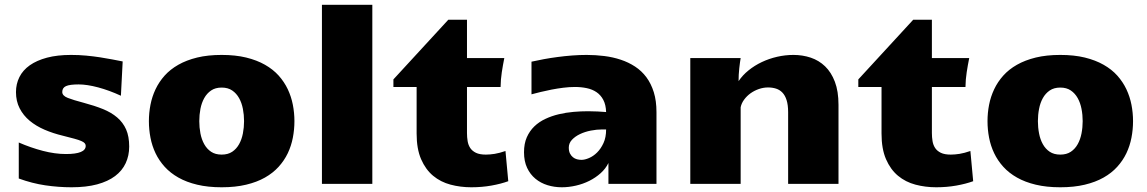

<svg xmlns="http://www.w3.org/2000/svg" viewBox="-20 -770 4804 804"><path d="M486.3 -369.1Q437.5 -391.6 390.9 -404.1Q344.2 -416.5 309.1 -416.5Q272 -416.5 256.3 -409.4Q240.7 -402.3 240.7 -384.8Q240.7 -369.1 263.7 -360.1Q286.6 -351.1 331.1 -339.4Q375.5 -327.6 410.6 -313.5Q445.8 -299.3 470.5 -278.3Q495.1 -257.3 508.1 -228Q521 -198.7 521 -156.2Q521 -118.2 506.3 -86.7Q491.7 -55.2 461.9 -32.7Q432.1 -10.3 386.7 2Q341.3 14.2 279.8 14.2Q225.1 14.2 169.9 6.1Q114.7 -2 58.6 -22.5V-173.3Q108.9 -151.4 159.7 -138.2Q210.4 -125 256.3 -125Q338.9 -125 338.9 -159.2Q338.9 -165 335 -169.9Q331.1 -174.8 320.6 -179.4Q310.1 -184.1 291.3 -189.2Q272.5 -194.3 243.2 -201.7Q202.6 -211.4 166.7 -226.8Q130.9 -242.2 104.2 -264.4Q77.6 -286.6 62.3 -316.4Q46.9 -346.2 46.9 -384.3Q46.9 -418.5 61.3 -447.3Q75.7 -476.1 104.7 -496.6Q133.8 -517.1 177 -528.6Q220.2 -540 277.3 -540Q310.5 -540 341.1 -537.1Q371.6 -534.2 398.9 -530Q426.3 -525.9 450 -521.2Q473.6 -516.6 493.7 -512.7Z M908.2 14.2Q850.6 14.2 805.7 3.4Q760.7 -7.3 727.1 -26.4Q693.4 -45.4 669.7 -71.5Q646 -97.7 631.3 -128.4Q616.7 -159.2 610.1 -193.4Q603.5 -227.5 603.5 -262.7Q603.5 -297.4 610.1 -331.3Q616.7 -365.2 631.3 -396.2Q646 -427.2 669.4 -453.4Q692.9 -479.5 726.8 -498.8Q760.7 -518.1 805.7 -529.1Q850.6 -540 908.2 -540Q965.8 -540 1010.7 -529.1Q1055.7 -518.1 1089.6 -498.8Q1123.5 -479.5 1147 -453.4Q1170.4 -427.2 1185.1 -396.2Q1199.7 -365.2 1206.3 -331.3Q1212.9 -297.4 1212.9 -262.7Q1212.9 -227.5 1206.3 -193.4Q1199.7 -159.2 1185.1 -128.4Q1170.4 -97.7 1146.7 -71.5Q1123 -45.4 1089.4 -26.4Q1055.7 -7.3 1010.7 3.4Q965.8 14.2 908.2 14.2ZM814.5 -262.7Q814.5 -236.3 819.3 -211.2Q824.2 -186 835.2 -166.3Q846.2 -146.5 864 -134.5Q881.8 -122.6 908.2 -122.6Q934.6 -122.6 952.4 -134.5Q970.2 -146.5 981.2 -166.3Q992.2 -186 997.1 -211.2Q1002 -236.3 1002 -262.7Q1002 -289.1 997.1 -314.2Q992.2 -339.4 981.2 -359.1Q970.2 -378.9 952.4 -391.1Q934.6 -403.3 908.2 -403.3Q881.8 -403.3 864 -391.1Q846.2 -378.9 835.2 -359.1Q824.2 -339.4 819.3 -314.2Q814.5 -289.1 814.5 -262.7Z M1328.1 -750H1539.1V0H1328.1Z M1953.6 14.2Q1908.2 14.2 1866.7 3.2Q1825.2 -7.8 1793.7 -33.9Q1762.2 -60.1 1743.4 -103.3Q1724.6 -146.5 1724.6 -210.9V-405.8H1627.4V-437.5L1857.4 -687.5H1935.5V-526.9H2091.8Q2085.9 -497.6 2081.3 -467.8Q2076.7 -438 2076.2 -405.8H1935.5V-212.9Q1935.5 -195.3 1938.2 -179Q1940.9 -162.6 1949.2 -150.1Q1957.5 -137.7 1973.1 -130.1Q1988.8 -122.6 2014.6 -122.6Q2031.2 -122.6 2051.3 -125.7Q2071.3 -128.9 2096.7 -137.7L2108.4 -11.2Q2077.6 0 2037.8 7.1Q1998 14.2 1953.6 14.2Z M2332.5 14.2Q2301.3 14.2 2272.7 5.4Q2244.1 -3.4 2222.2 -21.5Q2200.2 -39.6 2187.3 -67.1Q2174.3 -94.7 2174.3 -132.3Q2174.3 -168.5 2186 -195.1Q2197.8 -221.7 2217.5 -240.7Q2237.3 -259.8 2263.9 -272.2Q2290.5 -284.7 2320.3 -291.7Q2350.1 -298.8 2381.6 -301.5Q2413.1 -304.2 2442.9 -304.2Q2463.4 -304.2 2482.4 -303.2Q2501.5 -302.2 2518.1 -300.8Q2517.1 -331.5 2506.3 -351.8Q2495.6 -372.1 2478 -384Q2460.4 -396 2437 -400.9Q2413.6 -405.8 2387.7 -405.8Q2363.8 -405.8 2338.6 -402.6Q2313.5 -399.4 2289.6 -394.8Q2265.6 -390.1 2243.9 -384.8Q2222.2 -379.4 2205.6 -375V-511.7Q2229.5 -517.1 2257.1 -522.2Q2284.7 -527.3 2314.5 -531.2Q2344.2 -535.2 2375.2 -537.6Q2406.2 -540 2436.5 -540Q2474.1 -540 2510.5 -535.4Q2546.9 -530.8 2579.3 -520Q2611.8 -509.3 2639.4 -491.2Q2667 -473.1 2686.8 -446.5Q2706.5 -419.9 2717.8 -383.8Q2729 -347.7 2729 -300.3V0H2527.8V-87.4Q2516.1 -63.5 2495.1 -44.7Q2474.1 -25.9 2447.8 -12.7Q2421.4 0.5 2391.6 7.3Q2361.8 14.2 2332.5 14.2ZM2415 -100.6Q2428.7 -100.6 2446.5 -108.2Q2464.4 -115.7 2480.2 -131.3Q2496.1 -147 2507.1 -170.9Q2518.1 -194.8 2518.1 -228H2502Q2478.5 -228 2453.9 -223.1Q2429.2 -218.3 2408.7 -208.5Q2388.2 -198.7 2375 -184.6Q2361.8 -170.4 2361.8 -151.9Q2361.8 -137.2 2366.7 -127.4Q2371.6 -117.7 2379.2 -111.6Q2386.7 -105.5 2396.2 -103Q2405.8 -100.6 2415 -100.6Z M2870.6 -526.9H3081.5Q3078.6 -510.3 3075.7 -484.1Q3072.8 -458 3072.8 -430.2Q3089.4 -455.1 3114.5 -475.3Q3139.6 -495.6 3169.9 -510Q3200.2 -524.4 3234.1 -532.2Q3268.1 -540 3302.7 -540Q3340.8 -540 3375 -528.6Q3409.2 -517.1 3435.1 -492.2Q3460.9 -467.3 3476.1 -427.5Q3491.2 -387.7 3491.2 -331.1V0H3280.3V-300.3Q3280.3 -330.6 3273.9 -350.6Q3267.6 -370.6 3256.3 -382.3Q3245.1 -394 3229.7 -398.9Q3214.4 -403.8 3196.3 -403.8Q3176.8 -403.8 3157.7 -397.2Q3138.7 -390.6 3123 -379.4Q3107.4 -368.2 3096.2 -353Q3085 -337.9 3081.5 -320.8V0H2870.6Z M3900.4 14.2Q3855 14.2 3813.5 3.2Q3772 -7.8 3740.5 -33.9Q3709 -60.1 3690.2 -103.3Q3671.4 -146.5 3671.4 -210.9V-405.8H3574.2V-437.5L3804.2 -687.5H3882.3V-526.9H4038.6Q4032.7 -497.6 4028.1 -467.8Q4023.4 -438 4022.9 -405.8H3882.3V-212.9Q3882.3 -195.3 3885 -179Q3887.7 -162.6 3896 -150.1Q3904.3 -137.7 3919.9 -130.1Q3935.5 -122.6 3961.4 -122.6Q3978 -122.6 3998 -125.7Q4018.1 -128.9 4043.5 -137.7L4055.2 -11.2Q4024.4 0 3984.6 7.1Q3944.8 14.2 3900.4 14.2Z M4419.9 14.2Q4362.3 14.2 4317.4 3.4Q4272.5 -7.3 4238.8 -26.4Q4205.1 -45.4 4181.4 -71.5Q4157.7 -97.7 4143.1 -128.4Q4128.4 -159.2 4121.8 -193.4Q4115.2 -227.5 4115.2 -262.7Q4115.2 -297.4 4121.8 -331.3Q4128.4 -365.2 4143.1 -396.2Q4157.7 -427.2 4181.2 -453.4Q4204.6 -479.5 4238.5 -498.8Q4272.5 -518.1 4317.4 -529.1Q4362.3 -540 4419.9 -540Q4477.5 -540 4522.5 -529.1Q4567.4 -518.1 4601.3 -498.8Q4635.3 -479.5 4658.7 -453.4Q4682.1 -427.2 4696.8 -396.2Q4711.4 -365.2 4718 -331.3Q4724.6 -297.4 4724.6 -262.7Q4724.6 -227.5 4718 -193.4Q4711.4 -159.2 4696.8 -128.4Q4682.1 -97.7 4658.4 -71.5Q4634.8 -45.4 4601.1 -26.4Q4567.4 -7.3 4522.5 3.4Q4477.5 14.2 4419.9 14.2ZM4326.2 -262.7Q4326.2 -236.3 4331.1 -211.2Q4335.9 -186 4346.9 -166.3Q4357.9 -146.5 4375.7 -134.5Q4393.6 -122.6 4419.9 -122.6Q4446.3 -122.6 4464.1 -134.5Q4481.9 -146.5 4492.9 -166.3Q4503.9 -186 4508.8 -211.2Q4513.7 -236.3 4513.7 -262.7Q4513.7 -289.1 4508.8 -314.2Q4503.9 -339.4 4492.9 -359.1Q4481.9 -378.9 4464.1 -391.1Q4446.3 -403.3 4419.9 -403.3Q4393.6 -403.3 4375.7 -391.1Q4357.9 -378.9 4346.9 -359.1Q4335.9 -339.4 4331.1 -314.2Q4326.2 -289.1 4326.2 -262.7Z"/></svg>

Font: Candal
Style: Regular
Weight: 400
Designer: vernon adams
Foundry: vernon adams
Version: Version 1.000